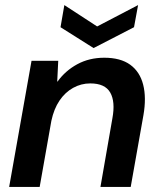

<svg xmlns="http://www.w3.org/2000/svg" viewBox="-20 -735 630 755"><path d="M16 0 104 -496H209L205 -414H206Q237 -457 284 -482.5Q331 -508 390 -508Q454 -508 492 -480.5Q530 -453 543 -402Q556 -351 544 -282L494 0H375L422 -270Q434 -335 413.5 -371Q393 -407 335 -407Q299 -407 267.5 -389.5Q236 -372 214 -339.5Q192 -307 182 -260L136 0ZM523 -715 507 -628 348 -546 218 -628 233 -715 362 -631Z"/></svg>

Font: DM Sans 28pt SemiBold
Style: Italic
Weight: 600
Italic angle: -10°
Version: Version 4.004;gftools[0.9.30]